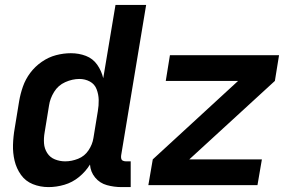

<svg xmlns="http://www.w3.org/2000/svg" viewBox="-20 -755 1192 783"><path d="M178 8Q210 8 242.5 -1.5Q275 -11 302 -33Q329 -55 347 -84Q349 -54 368 -31Q387 -8 416 0Q445 8 476 8H513V-97H494Q487 -97 481.5 -99.5Q476 -102 474.5 -108Q473 -114 474 -121L576 -735H451L401 -436Q394 -466 376.5 -491Q359 -516 330.5 -527Q302 -538 269 -538Q239 -538 208.5 -530Q178 -522 150.5 -503Q123 -484 103.5 -458Q84 -432 73.5 -402Q63 -372 58 -342L40 -232Q34 -198 33 -164.5Q32 -131 39.5 -99.5Q47 -68 65.5 -42Q84 -16 114 -4Q144 8 178 8ZM585 0H1030L1048 -105H752L1101 -425L1118 -530H673L656 -425H951L603 -105ZM246 -97Q224 -97 204 -105Q184 -113 172.5 -131Q161 -149 159.5 -170.5Q158 -192 162 -215L180 -325Q184 -353 200.5 -380Q217 -407 246 -420Q275 -433 304 -433Q327 -433 346.5 -422.5Q366 -412 374 -391Q382 -370 382.5 -347.5Q383 -325 379 -302L361 -192Q357 -166 341 -142Q325 -118 298.5 -107.5Q272 -97 246 -97Z"/></svg>

Font: Iosevka Sparkle
Style: Bold Italic
Weight: 700
Italic angle: -9°
Designer: Belleve Invis
Foundry: Belleve Invis
Version: Version 4.5.0; ttfautohint (v1.8.3)